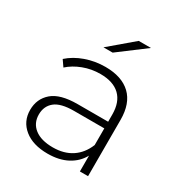

<svg xmlns="http://www.w3.org/2000/svg" viewBox="-171 -849 924 977"><g transform="rotate(30 291.5 -360.5)"><path d="M483 -331V0H435V-93Q410 -47 362 -21.5Q314 4 247 4Q160 4 109.5 -37Q59 -78 59 -145Q59 -210 105.5 -250.5Q152 -291 254 -291H433V-333Q433 -406 393.5 -444Q354 -482 278 -482Q226 -482 178.5 -464Q131 -446 98 -416L73 -452Q112 -487 167 -506.5Q222 -526 282 -526Q379 -526 431 -476.5Q483 -427 483 -331ZM433 -154V-252H255Q178 -252 143.5 -224Q109 -196 109 -147Q109 -96 147 -66.5Q185 -37 254 -37Q319 -37 364.5 -67Q410 -97 433 -154ZM362 -725H434L277 -607H223Z"/></g></svg>

Font: Montserrat Atlas Light
Style: Regular
Weight: 300
Designer: Julieta Ulanovsky
Foundry: Julieta Ulanovsky
Version: Version 7.200